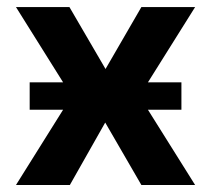

<svg xmlns="http://www.w3.org/2000/svg" viewBox="-20 -528 602 548"><path d="M497.8 -214.8V-293H64.7Q64.7 -276.4 64.7 -254.2Q64.7 -231.9 64.7 -214.8ZM184.6 -253.9 25.6 0H179.4L280.3 -178.2L383.5 0H536.9L377.7 -253.9L536.9 -507.8H383.5L281.2 -331.1L178.2 -507.8H25.6Z"/></svg>

Font: Giphurs
Style: Regular
Weight: 400
Version: Version 2.010